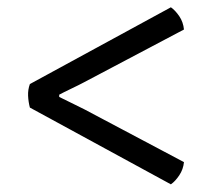

<svg xmlns="http://www.w3.org/2000/svg" viewBox="-20 -566 580 514"><path d="M437.5 -546.5Q449.5 -538 460 -522.5Q470.5 -507 472.5 -487L205.5 -346Q192.5 -339 170.5 -328.5Q148.5 -318 138.5 -312.5V-306.5Q148.5 -301.5 170.5 -290.8Q192.5 -280 205.5 -273.5L472.5 -132Q470.5 -112.5 460 -96.8Q449.5 -81 437.5 -72.5L60 -278Q56 -293 55.2 -309.5Q54.5 -326 60 -341Z"/></svg>

Font: Signika
Style: Regular
Weight: 300
Designer: Anna Giedry
Foundry: Anna Giedry
Version: Version 2.000